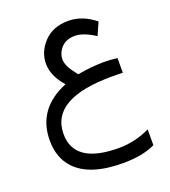

<svg xmlns="http://www.w3.org/2000/svg" viewBox="-149 -628 927 1050"><g transform="rotate(-20 314.0 -103.0)"><path d="M51.3 61Q51.3 -123 237.3 -199.2Q175.3 -270.5 175.3 -339.8Q175.3 -410.2 227.5 -464.8Q279.8 -520 369.1 -520Q451.2 -520 524.9 -460L492.2 -386.7Q423.8 -430.7 374.5 -430.7Q312 -430.7 282.7 -382.3Q268.1 -358.9 268.1 -333.5Q268.1 -311.5 279.8 -288.1Q290.5 -266.1 321.3 -226.6Q403.8 -241.2 473.1 -241.7Q510.3 -241.7 553.7 -236.8V-151.4Q523.9 -152.3 495.6 -152.3Q134.3 -153.3 134.3 53.2Q134.3 228.5 393.6 228.5Q487.3 228.5 575.2 186.5V278.3Q501 314 386.7 314Q192.9 314 109.4 224.1Q51.3 161.6 51.3 61Z"/></g></svg>

Font: Dirooz
Style: Regular
Weight: 400
Foundry: DejaVu fonts team - Redesigned by Saber Rastikerdar
Version: Version 0.2.1